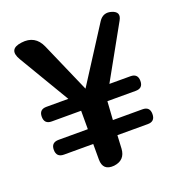

<svg xmlns="http://www.w3.org/2000/svg" viewBox="-141 -910 973 1037"><g transform="rotate(-20 345.0 -391.0)"><path d="M273 -142H105Q62 -142 62 -185Q62 -227 105 -227H273V-333H104Q62 -333 62 -375Q62 -417 104 -417H230L57 -708Q15 -779 96 -789Q177 -800 210 -725L336 -437L538 -752Q565 -793 612 -778Q659 -763 635 -720L466 -417H587Q629 -417 629 -375Q629 -333 587 -333H424L417 -227H587Q629 -227 629 -185Q629 -142 587 -142H412L408 -66Q404 -1 339 7Q273 13 273 -53Z"/></g></svg>

Font: MaokenZhuyuanTi
Style: Regular
Weight: 400
Designer: Fontworks Inc & LongZhuTi team: ZERO子、时光羊、荆南、频凡、刘鹏、Little White Dog、帆影Magmeta、奈白不弍、白日月球、ChaoTawei、雨三（排名不分先后）
Version: Version 1.000; 20230222